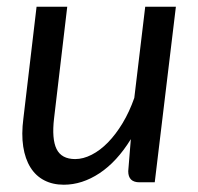

<svg xmlns="http://www.w3.org/2000/svg" viewBox="-20 -526 570 554"><path d="M487.5 -506.5 426.5 0H382.5Q350 0 350 -32L357.5 -124.5Q317.5 -59.5 267.2 -26.2Q217 7 164 7Q132 7 107.5 -5.8Q83 -18.5 67.8 -43Q52.5 -67.5 47 -103Q41.5 -138.5 47.5 -184.5L85.5 -506.5H174L136 -184.5Q129 -125 143.2 -96Q157.5 -67 197 -67Q220 -67 244.5 -79.5Q269 -92 291.5 -115Q314 -138 333.8 -170.8Q353.5 -203.5 367.5 -243.5L399 -506.5Z"/></svg>

Font: Lato 2
Style: Italic
Weight: 400
Italic angle: -7°
Designer: Lukasz Dziedzic with Adam Twardoch and Botio Nikoltchev
Foundry: tyPoland Lukasz Dziedzic
Version: Version 2.015; 2015-08-06; http://www.latofonts.com/